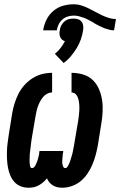

<svg xmlns="http://www.w3.org/2000/svg" viewBox="-20 -871 563 899"><path d="M272 8Q260 8 248.5 5.5Q237 3 227.5 -3Q218 -9 211 -17.5Q204 -26 200 -36Q200 -36 200 -36Q200 -36 200 -36Q192 -26 182 -17.5Q172 -9 161 -3Q150 3 138 5.5Q126 8 114 8Q94 8 76.5 1Q59 -6 47 -19.5Q35 -33 28 -50Q21 -67 17.5 -85.5Q14 -104 13 -123Q12 -142 12.5 -161.5Q13 -181 15.5 -200.5Q18 -220 21 -240L37 -340Q41 -363 48 -386Q55 -409 66 -431Q77 -453 94 -472Q111 -491 132 -504.5Q153 -518 176.5 -524Q200 -530 224 -530V-438Q212 -438 200.5 -432Q189 -426 181 -416Q173 -406 167 -394.5Q161 -383 157 -371.5Q153 -360 150.5 -348Q148 -336 146 -325L129 -225Q128 -218 127 -212Q126 -206 125.5 -200Q125 -194 124 -187.5Q123 -181 122.5 -175Q122 -169 121 -163Q120 -157 119.5 -150.5Q119 -144 119 -138Q119 -132 118.5 -126Q118 -120 118.5 -114Q119 -108 119.5 -102Q120 -96 122 -90Q124 -84 130 -84Q136 -84 140 -88.5Q144 -93 146.5 -98Q149 -103 151 -108Q153 -113 155 -118Q157 -123 158 -128Q159 -133 160.5 -138Q162 -143 163 -148.5Q164 -154 164 -159L165 -164H276V-159Q274 -152 273.5 -145Q273 -138 272.5 -131Q272 -124 271.5 -117.5Q271 -111 272 -104Q273 -97 276 -90.5Q279 -84 286 -84Q292 -84 296 -90.5Q300 -97 303 -103Q306 -109 308 -115.5Q310 -122 312 -128.5Q314 -135 316 -141.5Q318 -148 319.5 -154Q321 -160 322 -166.5Q323 -173 324.5 -179.5Q326 -186 327 -192.5Q328 -199 329 -205L346 -305Q348 -318 349.5 -331Q351 -344 351.5 -357Q352 -370 351 -382.5Q350 -395 347 -407Q344 -419 336 -428.5Q328 -438 315 -438V-530Q343 -530 369.5 -522Q396 -514 414.5 -496Q433 -478 443.5 -453.5Q454 -429 458 -402Q462 -375 460.5 -346.5Q459 -318 454 -290L438 -190Q434 -168 428 -145.5Q422 -123 413 -101.5Q404 -80 390.5 -59.5Q377 -39 358.5 -23.5Q340 -8 317 0Q294 8 272 8ZM246 -729H182Q186 -755 197.5 -778.5Q209 -802 229.5 -819.5Q250 -837 275 -844Q300 -851 326 -851Q344 -851 361 -845.5Q378 -840 393.5 -832.5Q409 -825 424.5 -816.5Q440 -808 455.5 -800.5Q471 -793 488 -787.5Q505 -782 523 -782L514 -729Q503 -729 491 -732Q479 -735 468.5 -739Q458 -743 447.5 -748.5Q437 -754 427 -759L413 -768Q403 -773 393 -778.5Q383 -784 372 -788Q361 -792 349.5 -795Q338 -798 326 -798Q312 -798 298 -794Q284 -790 272.5 -780Q261 -770 254.5 -756.5Q248 -743 246 -729ZM278 -576 237 -619Q252 -631 263.5 -646Q275 -661 284 -678Q277 -680 271 -685Q265 -690 262 -697.5Q259 -705 258.5 -713Q258 -721 260 -729Q261 -740 266.5 -751Q272 -762 281 -770Q290 -778 301 -781Q312 -784 324 -784Q335 -784 345 -781Q355 -778 361.5 -770Q368 -762 369.5 -751Q371 -740 369 -729Q366 -708 358.5 -686.5Q351 -665 339 -645.5Q327 -626 312 -608Q297 -590 278 -576Z"/></svg>

Font: Iosevka Slab Heavy Oblique
Style: Regular
Weight: 900
Italic angle: -9°
Monospace: yes
Designer: Belleve Invis
Foundry: Belleve Invis
Version: Version 11.1.1; ttfautohint (v1.8.3)